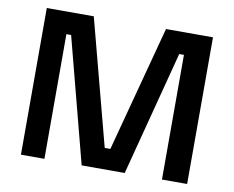

<svg xmlns="http://www.w3.org/2000/svg" viewBox="-73 -744 1021 838"><g transform="rotate(10 437.5 -325.0)"><path d="M69.2 0V-650H277.5L424.2 -92.5H449.2L597.5 -650H805.8V0H694.2V-552.5H673.3L529.2 0H338.3L194.2 -552.5H173.3V0Z"/></g></svg>

Font: Familjen Grotesk GF Medium
Style: Regular
Weight: 500
Designer: Anders Wikstroem, Jonas Baeckman, Matilda Gysing, Kristian Moeller
Foundry: Familjen STHLM AB
Version: Version 2.000; Beta; Release 4; Build 6